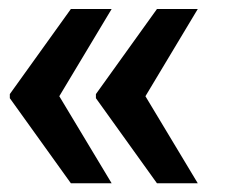

<svg xmlns="http://www.w3.org/2000/svg" viewBox="-20 -467 505 430"><path d="M138.7 -56.6 2 -247.1V-256.3L138.7 -446.8H230L112.8 -251.5L230 -56.6ZM331.5 -56.6 194.8 -247.1V-256.3L331.5 -446.8H422.9L305.7 -251.5L422.9 -56.6Z"/></svg>

Font: Roboto Slab LO
Style: Bold
Weight: 700
Designer: Google
Version: Version 2.000